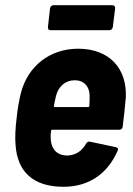

<svg xmlns="http://www.w3.org/2000/svg" viewBox="-20 -709 509 737"><path d="M411 -689H185C179 -689 173 -684 172 -677L164 -605C163 -598 167 -593 174 -593H400C406 -593 412 -598 413 -605L422 -677C423 -684 418 -689 411 -689ZM239 -112C199 -112 178 -136 175 -172C174 -182 174 -193 176 -206C176 -209 178 -211 181 -211H438C445 -211 450 -215 451 -223C455 -254 460 -300 463 -335C468 -445 401 -522 280 -522C171 -522 88 -455 61 -355C54 -328 47 -290 44 -257C39 -217 37 -181 40 -149C48 -50 107 8 224 8C320 8 392 -41 431 -129C435 -137 433 -142 425 -144L326 -165C318 -167 314 -163 310 -157C295 -130 271 -113 239 -112ZM267 -401C302 -401 324 -377 324 -341C324 -329 324 -316 323 -303C323 -300 321 -298 318 -298H191C188 -298 186 -300 187 -303C190 -317 192 -329 195 -341C204 -377 231 -401 267 -401Z"/></svg>

Font: Barlow Semi Condensed
Style: Bold Italic
Weight: 700
Width: 4
Italic angle: -7°
Designer: Jeremy Tribby
Foundry: Tribby Type
Version: Version 1.422;hotconv 1.0.109;makeotfexe 2.5.65596